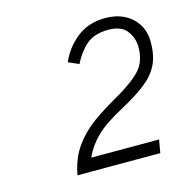

<svg xmlns="http://www.w3.org/2000/svg" viewBox="-73 -943 556 569"><g transform="rotate(-15 205.0 -658.5)"><path d="M97.5 -444Q106.5 -494 131.5 -528.8Q156.5 -563.5 191.2 -588.5Q226 -613.5 264.5 -635Q319.5 -666 345 -692.8Q370.5 -719.5 370.5 -765Q370.5 -791.5 353.8 -814.2Q337 -837 296.5 -837Q254 -837 229.2 -815.5Q204.5 -794 188.5 -761L156.5 -775Q173 -815 209 -844Q245 -873 297.5 -873Q330 -873 355.2 -860.2Q380.5 -847.5 395 -824.2Q409.5 -801 409.5 -769Q409.5 -727.5 395.2 -699.2Q381 -671 351 -648Q321 -625 274.5 -600Q220 -571 192.5 -544Q165 -517 150.5 -484H358.5L351.5 -444Z"/></g></svg>

Font: Overpass Thin
Style: Italic
Weight: 250
Italic angle: -10°
Designer: Delve Withrington, Dave Bailey, Thomas Jockin
Foundry: Delve Fonts LLC
Version: Version 4.000